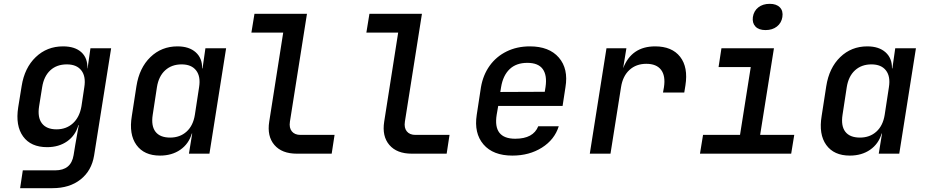

<svg xmlns="http://www.w3.org/2000/svg" viewBox="-20 -802 4840 1002"><path d="M85 180 99 87H268Q351 87 364 8L373 -47L391 -149H389Q374 -95 330.5 -64.5Q287 -34 226 -34Q141 -34 100.5 -90Q60 -146 75 -242L93 -353Q108 -448 166.5 -504Q225 -560 309 -560Q371 -560 404.5 -529.5Q438 -499 436 -445H437L452 -550H560L471 10Q458 89 400.5 134.5Q343 180 254 180ZM275 -127Q326 -127 360.5 -158.5Q395 -190 405 -247L420 -347Q429 -403 404.5 -434.5Q380 -466 329 -466Q276 -466 242.5 -435Q209 -404 200 -347L184 -247Q175 -189 199 -158Q223 -127 275 -127Z M815 10Q732 10 692 -45.5Q652 -101 668 -197L692 -352Q707 -448 765 -504Q823 -560 906 -560Q967 -560 1001.5 -529Q1036 -498 1035 -445H1037L1052 -550H1160L1073 0H966L983 -105H981Q965 -51 921 -20.5Q877 10 815 10ZM868 -84Q919 -84 953.5 -115Q988 -146 997 -203L1019 -347Q1028 -403 1003.5 -434.5Q979 -466 928 -466Q876 -466 842 -435Q808 -404 799 -347L777 -203Q768 -145 791.5 -114.5Q815 -84 868 -84Z M1529 0Q1451 0 1412 -45.5Q1373 -91 1385 -167L1458 -632H1292L1308 -730H1582L1493 -167Q1488 -135 1503 -116.5Q1518 -98 1548 -98H1726L1711 0Z M2129 0Q2051 0 2012 -45.5Q1973 -91 1985 -167L2058 -632H1892L1908 -730H2182L2093 -167Q2088 -135 2103 -116.5Q2118 -98 2148 -98H2326L2311 0Z M2654 10Q2553 10 2503 -48.5Q2453 -107 2468 -203L2490 -347Q2501 -411 2535.5 -459Q2570 -507 2624 -533.5Q2678 -560 2745 -560Q2846 -560 2896.5 -501.5Q2947 -443 2931 -347L2916 -249H2580L2572 -203Q2552 -78 2669 -78Q2763 -78 2789 -143H2896Q2874 -73 2808 -31.5Q2742 10 2654 10ZM2595 -347 2591 -322 2823 -323 2827 -348Q2836 -409 2812.5 -441.5Q2789 -474 2732 -474Q2674 -474 2639.5 -441Q2605 -408 2595 -347Z M3058 0 3145 -550H3249L3232 -446Q3276 -560 3399 -560Q3487 -560 3529.5 -505.5Q3572 -451 3557 -356L3551 -319H3440L3445 -347Q3454 -406 3430 -437.5Q3406 -469 3353 -469Q3300 -469 3265 -437Q3230 -405 3221 -347L3166 0Z M3633 0 3649 -98H3842L3898 -452H3730L3745 -550H4019L3947 -98H4125L4109 0ZM3975 -645Q3940 -645 3922.5 -663.5Q3905 -682 3909 -713Q3914 -745 3937.5 -763.5Q3961 -782 3997 -782Q4032 -782 4050 -763.5Q4068 -745 4063 -713Q4058 -682 4034.5 -663.5Q4011 -645 3975 -645Z M4415 10Q4332 10 4292 -45.5Q4252 -101 4268 -197L4292 -352Q4307 -448 4365 -504Q4423 -560 4506 -560Q4567 -560 4601.5 -529Q4636 -498 4635 -445H4637L4652 -550H4760L4673 0H4566L4583 -105H4581Q4565 -51 4521 -20.5Q4477 10 4415 10ZM4468 -84Q4519 -84 4553.5 -115Q4588 -146 4597 -203L4619 -347Q4628 -403 4603.5 -434.5Q4579 -466 4528 -466Q4476 -466 4442 -435Q4408 -404 4399 -347L4377 -203Q4368 -145 4391.5 -114.5Q4415 -84 4468 -84Z"/></svg>

Font: NKDuy Mono SemiBold
Style: Italic
Weight: 600
Italic angle: -9°
Monospace: yes
Designer: NKDuy
Foundry: NKDuy
Version: Version 2.251; ttfautohint (v1.8.4.7-5d5b)